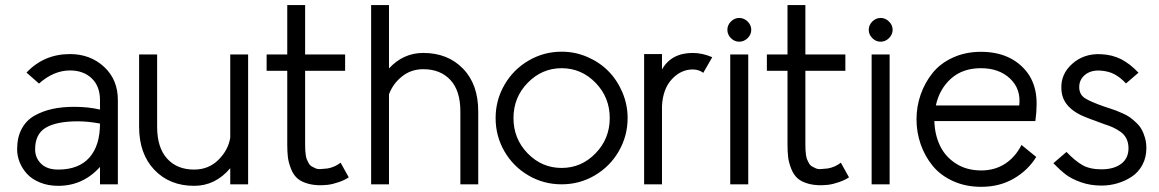

<svg xmlns="http://www.w3.org/2000/svg" viewBox="-20 -720 4526 750"><path d="M132.3 -393.6 83.5 -436.5Q151.9 -508.8 253.4 -508.8Q332.5 -508.8 386.5 -459Q440.4 -409.2 440.4 -329.1V0H370.6V-67.9Q304.2 5.9 207.5 5.9Q168 5.9 136.2 -7.1Q104.5 -20 85.4 -41Q66.4 -62 56.6 -86.7Q46.9 -111.3 46.9 -136.7Q46.9 -183.6 64.9 -217Q83 -250.5 115.5 -268.6Q147.9 -286.6 185.8 -294.7Q223.6 -302.7 270 -302.7Q324.7 -302.7 370.6 -292V-329.1Q370.6 -383.3 338.1 -414.1Q305.7 -444.8 253.4 -444.8Q189.9 -444.8 132.3 -393.6ZM284.2 -246.1Q201.2 -246.1 159.2 -221.4Q117.2 -196.8 117.2 -136.7Q117.2 -103.5 140.4 -80.6Q163.6 -57.6 207.5 -57.6Q287.1 -57.6 328.9 -104.2Q370.6 -150.9 370.6 -237.3Q324.7 -246.1 284.2 -246.1Z M949.2 -507.3V0H879.4V-63Q821.3 5.9 738.3 5.9Q642.6 5.9 583 -56.6Q523.4 -119.1 523.4 -224.6V-507.3H593.8V-224.6Q593.8 -143.6 632.6 -100.6Q671.4 -57.6 738.3 -57.6Q794.9 -57.6 833.3 -95.7Q871.6 -133.8 879.4 -182.1V-507.3Z M1310.5 -84.5 1342.3 -27.3Q1327.6 -17.1 1304 -8.8Q1280.3 -0.5 1259.8 2Q1218.3 6.3 1188 -1.2Q1157.7 -8.8 1141.6 -23.2Q1125.5 -37.6 1116.2 -61.8Q1106.9 -85.9 1104.5 -106.7Q1102.1 -127.4 1102.1 -155.3V-443.4H1021.5V-507.3H1102.1V-700.2H1171.9V-507.3H1328.1V-443.4H1171.9V-155.3Q1171.9 -143.6 1172.4 -134.3Q1172.9 -125 1174.3 -114.5Q1175.8 -104 1178.7 -96.9Q1181.6 -89.8 1186 -82Q1190.4 -74.2 1197 -70.3Q1203.6 -66.4 1212.4 -62.5Q1221.2 -58.6 1232.9 -59.6Q1244.6 -60.5 1259.8 -62Q1287.6 -66.9 1310.5 -84.5Z M1499.5 -700.2V-452.6Q1555.2 -513.2 1633.3 -513.2Q1729 -513.2 1788.6 -451.9Q1848.1 -390.6 1848.1 -285.2V0H1778.3V-285.2Q1778.3 -365.7 1739.3 -407.7Q1700.2 -449.7 1633.3 -449.7Q1585.4 -449.7 1550 -421.1Q1514.6 -392.6 1499.5 -351.6V0H1429.7V-700.2Z M2431.6 -258.8Q2431.6 -189 2397.2 -129.4Q2362.8 -69.8 2303.5 -34.9Q2244.1 0 2173.8 0Q2103.5 0 2044.2 -34.7Q1984.9 -69.3 1950.4 -128.9Q1916 -188.5 1916 -258.8Q1916 -329.1 1950.7 -388.9Q1985.4 -448.7 2044.9 -483.4Q2104.5 -518.1 2173.8 -518.1Q2226.6 -518.1 2274.2 -497.6Q2321.8 -477.1 2356.2 -442.4Q2390.6 -407.7 2411.1 -359.6Q2431.6 -311.5 2431.6 -258.8ZM2361.8 -258.8Q2361.8 -339.8 2306.4 -396.7Q2251 -453.6 2173.8 -453.6Q2097.2 -453.6 2041.5 -396.7Q1985.8 -339.8 1985.8 -258.8Q1985.8 -177.7 2041.3 -120.8Q2096.7 -64 2173.8 -64Q2251 -64 2306.4 -121.1Q2361.8 -178.2 2361.8 -258.8Z M2565.9 -508.8V-448.7Q2602.5 -513.2 2686 -513.2Q2723.1 -513.2 2762.2 -496.6L2727.1 -435.5Q2710 -448.7 2686 -448.7Q2640.1 -448.7 2604.7 -410.9Q2569.3 -373 2565.9 -305.7V0H2496.1V-508.8Z M2835.2 -636Q2821.3 -622.1 2821.3 -603.5Q2821.3 -585 2835.2 -571Q2849.1 -557.1 2867.7 -557.1Q2886.2 -557.1 2900.4 -571Q2914.6 -585 2914.6 -603.5Q2914.6 -622.1 2900.4 -636Q2886.2 -649.9 2867.7 -649.9Q2849.1 -649.9 2835.2 -636ZM2902.8 -507.3V0H2832.5V-507.3Z M3264.6 -84.5 3296.4 -27.3Q3281.7 -17.1 3258.1 -8.8Q3234.4 -0.5 3213.9 2Q3172.4 6.3 3142.1 -1.2Q3111.8 -8.8 3095.7 -23.2Q3079.6 -37.6 3070.3 -61.8Q3061 -85.9 3058.6 -106.7Q3056.2 -127.4 3056.2 -155.3V-443.4H2975.6V-507.3H3056.2V-700.2H3126V-507.3H3282.2V-443.4H3126V-155.3Q3126 -143.6 3126.5 -134.3Q3127 -125 3128.4 -114.5Q3129.9 -104 3132.8 -96.9Q3135.7 -89.8 3140.1 -82Q3144.5 -74.2 3151.1 -70.3Q3157.7 -66.4 3166.5 -62.5Q3175.3 -58.6 3187 -59.6Q3198.7 -60.5 3213.9 -62Q3241.7 -66.9 3264.6 -84.5Z M3387.5 -636Q3373.5 -622.1 3373.5 -603.5Q3373.5 -585 3387.5 -571Q3401.4 -557.1 3419.9 -557.1Q3438.5 -557.1 3452.6 -571Q3466.8 -585 3466.8 -603.5Q3466.8 -622.1 3452.6 -636Q3438.5 -649.9 3419.9 -649.9Q3401.4 -649.9 3387.5 -636ZM3455.1 -507.3V0H3384.8V-507.3Z M3970.2 -153.8 4027.8 -106.9Q3995.6 -54.7 3940.2 -22.5Q3884.8 9.8 3813 9.8Q3752 9.8 3702.6 -12.7Q3653.3 -35.2 3622.8 -72.8Q3592.3 -110.4 3576.2 -157Q3560.1 -203.6 3560.1 -253.9Q3560.1 -304.2 3576.4 -350.8Q3592.8 -397.5 3623 -435.1Q3653.3 -472.7 3702.4 -495.1Q3751.5 -517.6 3811.5 -517.6Q3924.8 -517.6 3986.8 -444.3Q4014.6 -411.1 4024.4 -365.5Q4034.2 -319.8 4024.4 -247.1H3629.9Q3631.3 -193.8 3651.9 -150.9Q3672.4 -107.9 3714.1 -81.1Q3755.9 -54.2 3813 -54.2Q3865.7 -54.2 3906 -80.3Q3946.3 -106.4 3970.2 -153.8ZM3635.7 -308.1H3961.4Q3968.8 -372.1 3925.8 -412.8Q3882.8 -453.6 3811.5 -453.6Q3740.7 -453.6 3695.3 -413.3Q3649.9 -373 3635.7 -308.1Z M4427.2 -436 4378.4 -394Q4356 -418 4332.8 -430.2Q4309.6 -442.4 4277.3 -444.3Q4240.2 -446.3 4217.3 -426.8Q4194.3 -407.2 4195.8 -376Q4197.3 -350.1 4218 -336.4Q4238.8 -322.8 4294.9 -303.2Q4297.9 -302.2 4314.2 -296.9Q4330.6 -291.5 4339.1 -288.3Q4347.7 -285.2 4365.2 -277.3Q4382.8 -269.5 4393.3 -262Q4403.8 -254.4 4417.5 -241.7Q4431.2 -229 4439 -215.3Q4446.8 -201.7 4452.4 -182.6Q4458 -163.6 4458 -141.6Q4458 -105 4442.6 -76.2Q4427.2 -47.4 4401.6 -30.3Q4376 -13.2 4345.7 -4.2Q4315.4 4.9 4282.7 4.9Q4238.8 4.9 4201.9 -8.3Q4165 -21.5 4142.8 -38.6Q4120.6 -55.7 4094.7 -82.5L4146 -126.5Q4179.7 -91.3 4208.5 -75Q4237.3 -58.6 4282.7 -58.6Q4331.1 -58.6 4359.6 -80.1Q4388.2 -101.6 4388.2 -141.1Q4388.2 -162.1 4380.1 -178.5Q4372.1 -194.8 4356.4 -205.6Q4340.8 -216.3 4327.4 -222.4Q4314 -228.5 4293.9 -234.9Q4221.7 -260.7 4200.7 -271Q4143.1 -299.8 4129.9 -346.2Q4126.5 -358.4 4126 -372.6Q4123 -430.7 4168.9 -471.2Q4214.8 -511.7 4280.8 -508.3Q4325.2 -506.3 4359.9 -488.5Q4394.5 -470.7 4427.2 -436Z"/></svg>

Font: LilGrotesk
Style: Regular
Weight: 400
Designer: BSozoo
Foundry: BSozoo
Version: Version 1.004;PS 001.004;hotconv 1.0.70;makeotf.lib2.5.58329